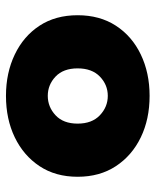

<svg xmlns="http://www.w3.org/2000/svg" viewBox="41 -552 521 643"><g transform="rotate(90 301.5 -230.5)"><path d="M31 -230Q31 -304 66 -358Q101 -412 162.5 -441.5Q224 -471 301 -471Q379 -471 440 -441.5Q501 -412 536.5 -358Q572 -304 572 -230Q572 -156 536.5 -102.5Q501 -49 440 -19.5Q379 10 301 10Q224 10 162.5 -19.5Q101 -49 66 -102.5Q31 -156 31 -230ZM209 -230Q209 -182 236.5 -156Q264 -130 301 -130Q338 -130 366 -156Q394 -182 394 -230Q394 -278 366 -304.5Q338 -331 301 -331Q264 -331 236.5 -304.5Q209 -278 209 -230Z"/></g></svg>

Font: Jost* Heavy
Style: Regular
Weight: 800
Version: Version 3.7